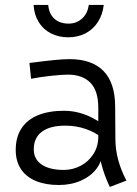

<svg xmlns="http://www.w3.org/2000/svg" viewBox="-20 -723 545 762"><path d="M415.8 19Q370.1 -76.9 370.1 -167.5V-294.9Q370.1 -363 338.6 -394.9Q307.1 -426.8 249.5 -426.8Q226.2 -426.8 183.1 -422.2Q140 -417.6 103.3 -410.4L96.9 -473.1Q160.4 -481.3 196 -484.8Q231.7 -488.3 255.9 -488.3Q344.6 -488.3 390.6 -441.4Q436.5 -394.5 437 -301.8L438 -168.5Q438.5 -89.2 481.7 -6.3ZM213.6 11.2Q160.6 11.2 122.1 -4.8Q83.6 -20.9 63 -52.1Q42.4 -83.3 42.4 -128.1Q42.4 -178.5 65 -213.2Q87.6 -247.9 130.7 -265.7Q173.8 -283.4 234.4 -283.4Q273.3 -283.4 311.1 -270.5Q348.9 -257.6 384.3 -232.2L385.7 -174.8Q359.3 -197.6 320.6 -211Q282 -224.4 239.3 -224.4Q178.7 -224.4 146.2 -200.2Q113.6 -176 114.1 -128.8Q114.5 -90.7 145.8 -69.6Q177 -48.6 233.2 -48.6Q268.9 -48.6 300.5 -65.3Q332 -82 351.1 -112.2Q370.1 -142.5 370.1 -180.2L385.3 -117.7Q385.3 -83.1 363.1 -53.5Q340.9 -23.9 301.6 -6.3Q262.3 11.2 213.6 11.2ZM250.7 -575Q212.3 -575 181.9 -590.6Q151.5 -606.3 133.6 -635.3Q115.7 -664.2 113.3 -703.4H171.4Q174.4 -668.1 195.7 -648.7Q217 -629.3 252 -629.3Q283.6 -629.3 305.7 -649.4Q327.9 -669.6 332.2 -703.4H391.8Q387.2 -664.4 368.3 -635.4Q349.5 -606.3 319.2 -590.6Q288.9 -575 250.7 -575Z"/></svg>

Font: DavidDev Light
Style: Regular
Weight: 300
Designer: David.dev
Foundry: David.dev
Version: Version 1.001;FEAKit 1.0